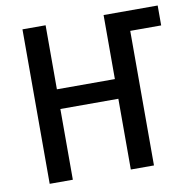

<svg xmlns="http://www.w3.org/2000/svg" viewBox="-80 -794 874 874"><g transform="rotate(-10 357.5 -357.0)"><path d="M80 0V-714H187V-418H455V-714H705V-622H562V0H455V-327H187V0Z"/></g></svg>

Font: Noto Sans Display SemiCondensed Medium
Style: Regular
Weight: 500
Width: 4
Designer: Monotype Design Team
Foundry: Monotype Imaging Inc.
Version: Version 2.003